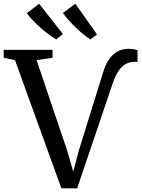

<svg xmlns="http://www.w3.org/2000/svg" viewBox="-38 -1013 768 1040"><path d="M294.5 7 43 -687.5 -18 -700V-743H246.5V-700L160 -687.5L327.5 -192.5L359 -83L387 -191L522 -626Q537 -673 558.8 -699.8Q580.5 -726.5 605.8 -737.5Q631 -748.5 655.5 -748.5Q677.5 -748.5 689.8 -745.8Q702 -743 707 -741V-677.5Q706.5 -678 703.2 -678.2Q700 -678.5 693 -678.5Q670.5 -678.5 649.2 -669.5Q628 -660.5 608.8 -635.5Q589.5 -610.5 572.5 -561.5L380 7ZM266 -799.5Q248.5 -810 226.5 -826.2Q204.5 -842.5 182.2 -862.2Q160 -882 140.2 -902.5Q120.5 -923 107.5 -942L174 -992.5L302.5 -829L267 -799.5ZM451.5 -799.5Q428.5 -814 400.5 -838Q372.5 -862 346.5 -889.8Q320.5 -917.5 302.5 -942.5L370 -993L487.5 -826.5L452.5 -799.5Z"/></svg>

Font: Merriweather 48pt
Style: Regular
Weight: 400
Version: Version 2.100